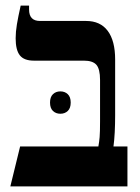

<svg xmlns="http://www.w3.org/2000/svg" viewBox="-20 -667 500 687"><path d="M17 0 52 -143H332Q335 -159 336.5 -176.5Q338 -194 338 -233V-381Q338 -420 325 -435Q312 -450 280 -450H101Q66 -450 51 -469Q36 -488 36 -530Q36 -553 40.5 -580Q45 -607 54 -647H84V-633Q84 -592 123 -592H288Q339 -592 365.5 -556.5Q392 -521 392 -454V-254Q392 -223 390.5 -193.5Q389 -164 386 -143H436V0ZM159 -300Q159 -320 169.5 -330Q180 -340 196 -340Q212 -340 222.5 -330Q233 -320 233 -300Q233 -280 222.5 -270Q212 -260 196 -260Q180 -260 169.5 -270Q159 -280 159 -300Z"/></svg>

Font: Noto Serif Hebrew Condensed
Style: Bold
Weight: 700
Width: 3
Designer: Monotype Design Team
Foundry: Monotype Imaging Inc.
Version: Version 2.004; ttfautohint (v1.8.4.7-5d5b)